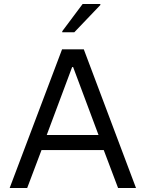

<svg xmlns="http://www.w3.org/2000/svg" viewBox="-20 -933 724 953"><path d="M28 0 288 -688H396L655 0H566L495 -188H186L115 0ZM212 -263H469L343 -600H338ZM289 -773V-778L390 -913H478V-908L349 -773Z"/></svg>

Font: Saira Thin
Style: Regular
Weight: 400
Version: Version 1.101